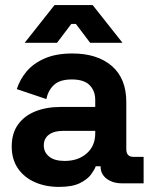

<svg xmlns="http://www.w3.org/2000/svg" viewBox="-20 -720 594 754"><path d="M26 -145Q26 -196 50.5 -230.5Q75 -265 118.5 -282.5Q162 -300 218 -300H354V-328Q354 -363 332 -385.5Q310 -408 262 -408Q215 -408 192 -386.5Q169 -365 162 -331L46 -370Q58 -408 84.5 -439.5Q111 -471 155.5 -490.5Q200 -510 264 -510Q362 -510 419 -461Q476 -412 476 -319V-134Q476 -104 504 -104H544V0H460Q423 0 399 -18Q375 -36 375 -66V-67H356Q352 -55 338 -35.5Q324 -16 294 -1Q264 14 212 14Q159 14 117 -4.5Q75 -23 50.5 -58.5Q26 -94 26 -145ZM354 -196V-206H227Q192 -206 172 -191Q152 -176 152 -149Q152 -122 173 -105Q194 -88 234 -88Q287 -88 320.5 -117.5Q354 -147 354 -196ZM77 -552 194 -700H344L461 -552H334L278 -626H260L204 -552Z"/></svg>

Font: Space Grotesk Frontify
Style: Bold
Weight: 700
Designer: Florian Karsten
Version: Version 2.000